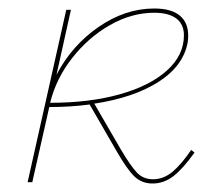

<svg xmlns="http://www.w3.org/2000/svg" viewBox="-20 -429 505 452"><path d="M438 -70Q411 -32 388.5 -14.5Q366 3 339 3Q313 3 295.5 -14.5Q278 -32 254 -74L191 -183Q146 -177 96 -177L56 0H45L136 -406H147L113 -253Q149 -322 212 -365.5Q275 -409 343 -409Q383 -409 403 -392.5Q423 -376 423 -346Q423 -336 422 -330Q412 -274 353.5 -236.5Q295 -199 202 -185L264 -78Q287 -39 302 -23Q317 -7 340 -7Q365 -7 386 -24.5Q407 -42 430 -76ZM98 -187Q191 -187 262 -207Q333 -227 373 -263Q413 -299 413 -346Q413 -372 395 -385.5Q377 -399 343 -399Q290 -399 239 -370Q188 -341 150 -292.5Q112 -244 98 -187Z"/></svg>

Font: Ysabeau Hairline
Style: Italic
Weight: 100
Italic angle: -12°
Designer: Christian Thalmann (Catharsis Fonts)
Version: Version 0.003